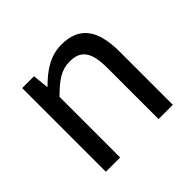

<svg xmlns="http://www.w3.org/2000/svg" viewBox="-136 -720 884 884"><g transform="rotate(-45 305.5 -278.5)"><path d="M168 -544H91V1H184V-394C239 -448 276 -476 332 -476C404 -476 434 -436 434 -332V1H527V-344C527 -485 478 -558 360 -558C285 -558 229 -517 178 -466H176Z"/></g></svg>

Font: Bithumb Trading Sans
Style: Regular
Weight: 400
Designer: HamHyungwon
Foundry: Bithumb
Version: Version 1.300;FEAKit 1.0